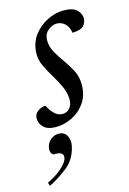

<svg xmlns="http://www.w3.org/2000/svg" viewBox="-131 -505 545 810"><g transform="rotate(-15 142.0 -100.0)"><path d="M224 -129Q224 -82 201.5 -49.5Q179 -17 144 0Q109 17 73 17Q37 17 20 0Q3 -17 3 -39Q3 -57 18 -69Q33 -81 53 -81Q79 -29 114 -29Q134 -29 146 -43.5Q158 -58 158 -80Q158 -109 145 -137.5Q132 -166 115.5 -193Q99 -220 86 -247Q73 -274 73 -300Q73 -348 98 -381.5Q123 -415 159 -432.5Q195 -450 229 -450Q270 -450 287.5 -433.5Q305 -417 305 -394Q303 -376 292 -363.5Q281 -351 243 -349Q239 -376 223.5 -390Q208 -404 187 -404Q169 -404 150 -388.5Q131 -373 131 -346Q131 -318 145 -293Q159 -268 177.5 -242.5Q196 -217 210 -189.5Q224 -162 224 -129ZM-21 235Q14 219 41.5 195.5Q69 172 73 153Q80 123 33 126Q16 117 22 90Q26 72 41 59.5Q56 47 75 47Q101 47 111.5 67.5Q122 88 116 113Q104 167 66.5 197Q29 227 -16 250Z"/></g></svg>

Font: Sedan
Style: Italic
Weight: 400
Italic angle: -13.8°
Designer: Sebastian Salazar
Foundry: Sebastian Salazar
Version: Version 1.100; ttfautohint (v1.8.4.7-5d5b)